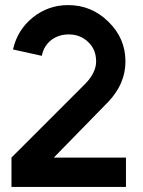

<svg xmlns="http://www.w3.org/2000/svg" viewBox="-20 -733 562 753"><path d="M247 -713Q169 -713 108 -664Q48 -615 31 -539L144 -514Q148 -534 157 -549Q166 -564 181 -576Q210 -598 250 -598Q295 -598 326 -568Q357 -539 357 -492Q357 -450 317 -407L25 -115V0H474V-115H191L404 -333Q472 -404 472 -492Q472 -583 405 -648Q339 -713 247 -713Z"/></svg>

Font: Unageo
Style: SemiBold
Weight: 600
Designer: Richard Sepsi
Foundry: Richard Sepsi
Version: Version 2.000